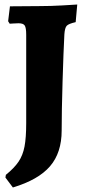

<svg xmlns="http://www.w3.org/2000/svg" viewBox="-20 -672 375 850"><path d="M4 114 6 102Q43 72 62 44Q81 16 88.5 -23Q96 -62 96 -127V-518Q96 -549 89.5 -559Q83 -569 62 -569Q50 -569 38.5 -568Q27 -567 23 -567L16 -578L24 -644L155 -645Q205 -645 256 -648Q307 -651 322 -652L315 -574Q284 -567 275.5 -558Q267 -549 265 -520Q261 -445 257 -312Q253 -179 253 -94Q253 4 201.5 64Q150 124 37 158Z"/></svg>

Font: Alegreya ExtraBold
Style: Regular
Weight: 800
Designer: Juan Pablo del Peral
Foundry: Huerta Tipografica
Version: Version 2.007; ttfautohint (v1.6)